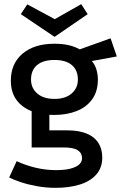

<svg xmlns="http://www.w3.org/2000/svg" viewBox="-20 -668 599 922"><path d="M240 -116Q143 -116 87.5 -159Q32 -202 32 -280Q32 -363 88.5 -410.5Q145 -458 241 -458Q279 -458 308 -451.5Q337 -445 363 -431L511 -484L541 -397L421 -375Q437 -356 443.5 -332.5Q450 -309 450 -286Q450 -229 422.5 -191Q395 -153 347.5 -134.5Q300 -116 240 -116ZM248 234Q201 234 157 226Q113 218 77.5 206Q42 194 24 184L60 106Q103 126 151.5 137.5Q200 149 248 149Q292 149 319.5 141.5Q347 134 360.5 121.5Q374 109 374 92Q374 67 353.5 53.5Q333 40 284 40H132V-156L217 -134V-42H301Q386 -42 428.5 -8Q471 26 471 89Q471 138 442 170.5Q413 203 362.5 218.5Q312 234 248 234ZM242 -193Q294 -193 324 -219Q354 -245 354 -286Q354 -331 325 -355.5Q296 -380 242 -380Q187 -380 158 -355.5Q129 -331 129 -286Q129 -245 159 -219Q189 -193 242 -193ZM242 -491 80 -600 111 -647 243 -576 370 -648 401 -600Z"/></svg>

Font: Podkova SemiBold
Style: Regular
Weight: 600
Designer: Ilya Yudin
Foundry: Cyreal (www.cyreal.org)
Version: Version 2.103